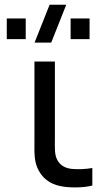

<svg xmlns="http://www.w3.org/2000/svg" viewBox="-20 -808 462 836"><path d="M255.5 4.5C290 10 345 9.5 382 0V-76.5C354 -71.5 321 -70 293 -72.5C266.5 -75.5 244 -85.5 230 -110.5C216.5 -135 219 -162.5 219 -208V-540H130V-204C130 -144 126.5 -104.5 149.5 -63.5C174.5 -19 213 -2 255.5 4.5ZM9.5 -637.5H92V-727.5H9.5ZM130.5 -622.5H203L268.5 -787.5H196ZM287.5 -637.5H370V-727.5H287.5Z"/></svg>

Font: Eudonet Medium
Style: Regular
Weight: 500
Designer: Mikhail Sharanda
Foundry: Mikhail Sharanda
Version: Version 4.503;Glyphs 3.1.2 (3151)